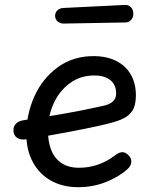

<svg xmlns="http://www.w3.org/2000/svg" viewBox="-20 -756 660 788"><path d="M88.2 -204.8Q88.2 -287.5 121.5 -361.2Q154.8 -434.8 217.4 -480.2Q280 -525.7 364 -525.7Q417.7 -525.7 456.9 -505.9Q496.2 -486.2 516.9 -449.9Q537.7 -413.7 537.7 -365Q537.7 -332.3 528.7 -311.7Q519.7 -291 499.8 -277.6Q479.8 -264.2 444.8 -254.3Q395.3 -239.8 273.3 -216.6Q151.3 -193.3 88.2 -184.3Q64.7 -180.8 50.7 -190.1Q36.7 -199.3 35.3 -217.7Q33.8 -235.3 44.4 -247.3Q55 -259.3 77.3 -262.7Q114.3 -268.2 149.8 -273.9Q185.2 -279.7 227.2 -286.8Q284.2 -296.7 326.1 -305.1Q368 -313.5 406.5 -322.3Q426.2 -327 437.2 -334.8Q448.3 -342.7 452.5 -352.1Q456.7 -361.5 456.7 -373.3Q456.7 -394.5 447.2 -410.8Q437.8 -427 417.7 -436.6Q397.5 -446.2 366.7 -446.2Q309.7 -446.2 266.4 -414.3Q223.2 -382.5 199.9 -330.8Q176.7 -279 176.7 -221.5Q176.7 -174.7 190.3 -140.2Q204 -105.8 232.4 -86.7Q260.8 -67.5 304.3 -67.5Q344.7 -67.5 381.3 -80.2Q418 -92.8 448.3 -115.8Q460.2 -124.8 468.8 -128.6Q477.5 -132.3 486.6 -131Q495.7 -129.7 505.5 -120.7Q519.8 -107.7 519.1 -91.8Q518.3 -75.8 503.5 -62.3Q469.5 -30.8 415.6 -9.2Q361.7 12.3 300.7 12.3Q237.7 12.3 189.6 -14.5Q141.5 -41.3 114.8 -90.6Q88.2 -139.8 88.2 -204.8ZM206.2 -690.3Q205.8 -704 215.3 -713.2Q224.8 -722.5 239.5 -723.3L492.2 -735.7Q507 -736.7 516.9 -726.9Q526.8 -717.2 527.2 -701Q527.5 -684.5 518.1 -674.2Q508.7 -663.8 493.8 -663.8L241.2 -659.3Q226.5 -659.2 216.5 -667.9Q206.5 -676.7 206.2 -690.3Z"/></svg>

Font: Monaspace Radon Var
Style: Regular
Weight: 400
Designer: Riley Cran and the Lettermatic Team
Version: Version 1.000 (Monaspace Radon Var)